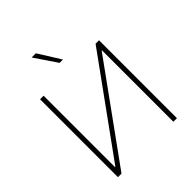

<svg xmlns="http://www.w3.org/2000/svg" viewBox="-252 -1084 1232 1232"><g transform="rotate(-45 364.0 -467.5)"><path d="M127.9 -707V-59.6H131.8L599.6 -707H630.9V0H598.6V-647.5H595.7L127.9 0H95.7V-707ZM247.1 -934.6H285.2L379.9 -783.2H349.6Z"/></g></svg>

Font: Pretendard GOV Thin
Style: Regular
Weight: 100
Designer: Base glyphs from Inter by Rasmus Andersson; Hangeul glyphs from Noto Sans CJK(Source Han Sans) by Jang Soo-young and Kan
Foundry: Kil Hyung-jin
Version: Version 1.309